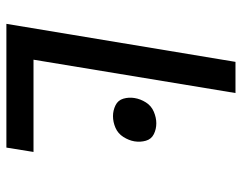

<svg xmlns="http://www.w3.org/2000/svg" viewBox="-100 -676 775 616"><g transform="rotate(90 288.0 -367.5)"><path d="M56 0H453L467 -87H171L278 -735H178ZM352 -342Q371 -342 389.5 -350Q408 -358 419 -375.5Q430 -393 433 -411Q436 -430 431 -447.5Q426 -465 410 -473Q394 -481 375 -481Q357 -481 338 -473Q319 -465 308 -447.5Q297 -430 294 -411Q291 -393 296 -375.5Q301 -358 317.5 -350Q334 -342 352 -342Z"/></g></svg>

Font: Iosevka Sparkle Medium
Style: Italic
Weight: 500
Italic angle: -9°
Designer: Belleve Invis
Foundry: Belleve Invis
Version: Version 4.5.0; ttfautohint (v1.8.3)